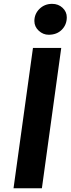

<svg xmlns="http://www.w3.org/2000/svg" viewBox="-20 -1002 376 1022"><path d="M52 0 155.5 -747H306L203 0ZM239 -817Q209.5 -817 186.2 -838.5Q163 -860 163 -890Q163 -928 190.2 -954.8Q217.5 -981.5 257.5 -981.5Q290.5 -981.5 313 -960.5Q335.5 -939.5 335.5 -910Q335.5 -870.5 309 -843.8Q282.5 -817 239 -817Z"/></svg>

Font: Merriweather Sans Italic
Style: Bold
Weight: 700
Italic angle: -7.5°
Designer: Eben Sorkin
Foundry: Eben Sorkin
Version: Version 1.008; ttfautohint (v1.7.19-72a1) -l 8 -r 50 -G 200 